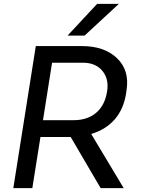

<svg xmlns="http://www.w3.org/2000/svg" viewBox="-20 -972 740 992"><path d="M417 -788.1H329.1L481.9 -952.1H594.2ZM147 0H48.8L165 -733.9H403.8Q519 -733.9 584.5 -671.4Q649.9 -608.9 633.8 -506.8L631.8 -491.2Q619.1 -408.2 572.5 -355Q525.9 -301.8 451.2 -279.8L619.1 0H500L345.2 -264.2H330.1H189ZM409.2 -647.9H249L202.1 -351.1H360.8Q432.1 -351.1 477.1 -389.6Q522 -428.2 533.2 -499Q543.9 -563.5 509 -605.7Q474.1 -647.9 409.2 -647.9Z"/></svg>

Font: Sora Italic
Style: Regular
Weight: 400
Designer: Jonathan Barnbrook, Julián Moncada
Foundry: Barnbrook Fonts
Version: Version 2.000